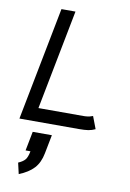

<svg xmlns="http://www.w3.org/2000/svg" viewBox="-101 -695 719 1060"><g transform="rotate(10 259.0 -165.0)"><path d="M116.7 61H224.1L203.6 166Q193.4 219.2 164.1 251Q134.8 282.7 81.1 304.2L66.9 242.2Q92.8 231 104.7 217Q116.7 203.1 123 168.9H95.7ZM31.7 1.5 155.3 -633.8H233.9L125 -73.7H379.4Q386.2 -74.2 390.1 -74.2Q394 -74.2 398.4 -75Q402.8 -75.7 404.3 -75.7Q405.8 -75.7 409.7 -76.7Q413.6 -77.6 414.6 -78.1Q415.5 -78.6 421.4 -80.3Q427.2 -82 429.7 -83L456.1 -13.7Q436.5 -4.4 416.7 -1.5Q397 1.5 365.7 1.5Z"/></g></svg>

Font: Fantasque Sans Mono
Style: Italic
Weight: 400
Italic angle: -11°
Monospace: yes
Designer: Jany Belluz
Version: Version 1.8.0 ; ttfautohint (v1.8.2)